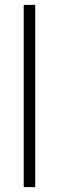

<svg xmlns="http://www.w3.org/2000/svg" viewBox="-20 -665 240 785"><path d="M77 -645H124V100H77Z"/></svg>

Font: Assistant-zap
Style: zap
Weight: 400
Designer: Hebrew By Ben Nathan, Latin by Paul Hunt
Version: Version 2.001